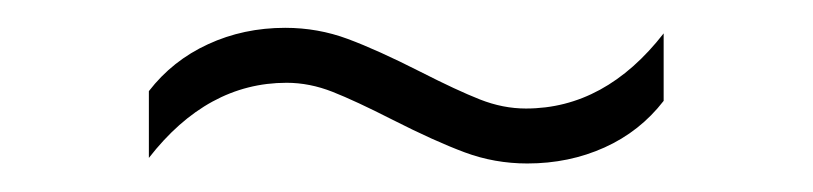

<svg xmlns="http://www.w3.org/2000/svg" viewBox="-20 -446 584 138"><path d="M262 -360Q235.5 -373.5 219 -380Q202.5 -386.5 186 -386.5Q129 -386.5 87 -332.5V-380.5Q104 -402.5 129.5 -414.2Q155 -426 185 -426Q208.5 -426 230 -418Q251.5 -410 282 -394.5Q308.5 -381 325 -374.5Q341.5 -368 358 -368Q415 -368 457 -422V-373.5Q440 -351.5 414.5 -340Q389 -328.5 359 -328.5Q335.5 -328.5 314 -336.5Q292.5 -344.5 262 -360Z"/></svg>

Font: Encode Sans Semi Expanded ExLight
Style: Regular
Weight: 275
Width: 6
Designer: Multiple Designers
Foundry: Impallari Type
Version: Version 2.000